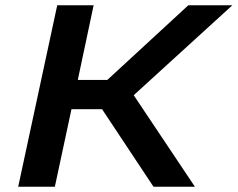

<svg xmlns="http://www.w3.org/2000/svg" viewBox="-20 -708 901 728"><path d="M49 0 197 -688H335L275 -405H387L694 -688H861L487 -347L719 0H562L367 -294H251L188 0Z"/></svg>

Font: Saira Expanded SemiBold
Style: Italic
Weight: 600
Width: 7
Italic angle: -12°
Designer: Hector Gatti with collaboration of the Omnibus-Type team
Foundry: Omnibus-Type
Version: Version 1.101